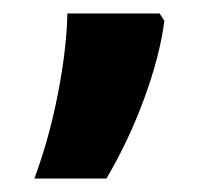

<svg xmlns="http://www.w3.org/2000/svg" viewBox="-20 -136 325 285"><path d="M138 129H31Q53 70 66 3Q79 -64 80 -116H217L224 -105Q217 -52 194 10.5Q171 73 138 129Z"/></svg>

Font: Noto Sans Adlam Unjoined New
Style: Bold
Weight: 700
Designer: Mark Jamra, Neil Patel
Foundry: JamraPatel LLC
Version: Version 3.000